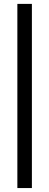

<svg xmlns="http://www.w3.org/2000/svg" viewBox="-20 -788 252 982"><path d="M68.8 -768.1H143.1V173.8H68.8Z"/></svg>

Font: Lato-Medium
Style: Regular
Weight: 500
Designer: Lukasz Dziedzic
Foundry: tyPoland Lukasz Dziedzic
Version: Version 2.006; 2014-01-15